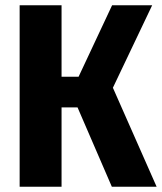

<svg xmlns="http://www.w3.org/2000/svg" viewBox="-20 -713 618 733"><path d="M411 -378 578 0H407L276 -303H215V0H55V-693H215V-420H280L408 -693H561Z"/></svg>

Font: Fira Sans Condensed
Style: Bold
Weight: 700
Width: 3
Designer: bBox Type GmbH & Carrois Corporate GbR & Edenspiekermann AG
Foundry: bBox Type GmbH & Carrois Corporate GbR & Edenspiekermann AG
Version: Version 4.301